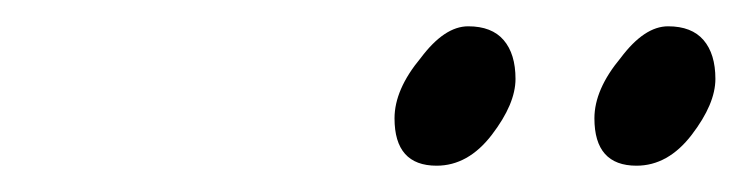

<svg xmlns="http://www.w3.org/2000/svg" viewBox="-20 -692 564 146"><path d="M280 -602Q280 -624 300 -648Q318 -672 336 -672Q354 -672 363 -661.5Q372 -651 372 -632Q372 -613 354 -589.5Q336 -566 312 -566Q280 -566 280 -602ZM432 -602Q432 -624 452 -648Q470 -672 488 -672Q506 -672 515 -661.5Q524 -651 524 -632Q524 -613 506 -589.5Q488 -566 464 -566Q432 -566 432 -602Z"/></svg>

Font: Miama
Style: Regular
Weight: 400
Italic angle: 16.5°
Designer: Linus Romer
Foundry: Linus Romer
Version: 0.32